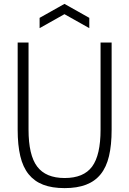

<svg xmlns="http://www.w3.org/2000/svg" viewBox="-20 -959 666 989"><path d="M313 10Q248 10 202.5 -7.5Q157 -25 127.5 -61.5Q98 -98 84.5 -155Q71 -212 71 -291V-740H127V-291Q127 -160 171.5 -101Q216 -42 313 -42Q411 -42 454.5 -101Q498 -160 498 -291V-740H555V-291Q555 -212 541.5 -155Q528 -98 498.5 -61.5Q469 -25 423 -7.5Q377 10 313 10ZM184 -867 312 -939 440 -867V-814L312 -886L184 -814Z"/></svg>

Font: Encode Sans Compressed
Style: Light
Weight: 300
Designer: Pablo Impallari, Andres Torresi
Foundry: Pablo Impallari, Andres Torresi
Version: Version 1.000; ttfautohint (v1.00) -l 8 -r 50 -G 200 -x 14 -